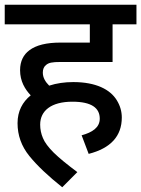

<svg xmlns="http://www.w3.org/2000/svg" viewBox="-20 -642 597 812"><path d="M355 8.8C448.2 -15.1 495.1 -66.4 495.1 -145C495.1 -170.4 488.3 -194.8 474.1 -217.8C446.3 -263.7 385.7 -294.9 290 -294.9C253.4 -294.9 219.2 -290 188 -279.8C171.9 -295.9 161.1 -313.5 161.1 -335C161.1 -349.1 165.5 -359.9 174.8 -367.2C186 -376.5 198.2 -379.9 237.8 -379.9H456.1V-539.1H557.1V-622.1H0V-539.1H359.9V-461.9H235.8C176.8 -461.9 132.8 -451.2 104 -429.2C80.1 -411.6 64.9 -383.8 64.9 -345.2C64.9 -298.3 85.9 -264.2 109.9 -238.8C75.2 -210.9 54.2 -171.9 54.2 -121.1C54.2 -69.8 70.8 -23.4 104 17.6C137.2 58.6 183.6 102.5 243.2 149.9L307.1 85.9C263.2 53.2 230 25.9 207 3.4C184.1 -19.5 168.9 -40 161.6 -58.1C153.8 -76.2 149.9 -95.2 149.9 -115.2C149.9 -173.8 196.8 -211.9 286.1 -211.9C367.7 -211.9 401.9 -185.1 401.9 -140.1C401.9 -102.5 370.1 -82 325.2 -69.8Z"/></svg>

Font: Noto Reveo Sans
Style: Regular
Weight: 500
Designer: Monotype Design Team
Foundry: Monotype Imaging Inc.
Version: Version 2.007